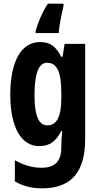

<svg xmlns="http://www.w3.org/2000/svg" viewBox="-20 -786 540 1046"><path d="M326 -753V-766H241C211 -721 187 -665 174 -617V-606H300C302 -644 314 -702 326 -753ZM198 -557C96 -557 36 -452 36 -270C36 -93 95 10 194 10C249 10 285 -15 314 -73H319C316 -48 314 -15 314 7V17C314 98 274 128 206 128C160 128 114 116 61 87V202C105 228 151 240 210 240C374 240 444 144 444 -28V-547H332L321 -477H313C284 -536 250 -557 198 -557ZM236 -444C291 -444 314 -395 314 -279V-252C314 -150 289 -103 238 -103C191 -103 168 -155 168 -268C168 -386 191 -444 236 -444Z"/></svg>

Font: Noto Sans Ethiopic ExtraCondensed
Style: Bold
Weight: 700
Width: 2
Designer: Monotype Design Team
Foundry: Monotype Imaging Inc.
Version: Version 2.102